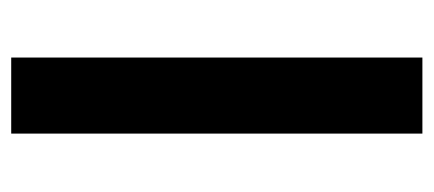

<svg xmlns="http://www.w3.org/2000/svg" viewBox="-230 -524 755 334"><g transform="rotate(90 147.0 -357.5)"><path d="M80.6 0V-715.3H212.9V0Z"/></g></svg>

Font: Oxygen
Style: Bold
Weight: 700
Designer: vernon adams
Foundry: Vernon Adams
Version: Version 0.2.3 webfont; ttfautohint (v0.93.3-1d66) -l 8 -r 50